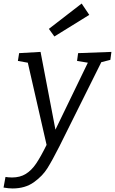

<svg xmlns="http://www.w3.org/2000/svg" viewBox="-73 -825 649 1084"><path d="M556 -532 550 -487 499 -474 262 2Q222 81 194.5 125Q167 169 118 204Q69 239 -2 239Q-23 239 -53 234L-42 174Q-35 175 -26 176Q-17 177 -5 177Q40 177 72.5 157Q105 137 131 98.5Q157 60 190 -7L84 -471L28 -481L35 -525L156 -532L240 -93L423 -471L362 -481L368 -525ZM431 -741 234 -619 203 -662 388 -805Z"/></svg>

Font: Bitter Pro
Style: Italic
Weight: 400
Italic angle: -9°
Designer: Sol Matas, and Bitter project Authors
Foundry: Sol Matas
Version: Version 1.010